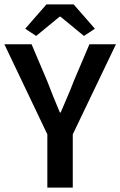

<svg xmlns="http://www.w3.org/2000/svg" viewBox="-24 -856 549 876"><path d="M192 0V-243L-4 -654H120L191 -487Q205 -450 219 -415.5Q233 -381 249 -343H253Q269 -381 284 -415.5Q299 -450 313 -487L384 -654H505L308 -243V0ZM91 -725 188 -836H312L409 -725L359 -692L252 -780H248L141 -692Z"/></svg>

Font: CV Source Sans Light
Style: Bold
Weight: 600
Designer: Paul D. Hunt
Foundry: Adobe Systems Incorporated
Version: Version 3.001